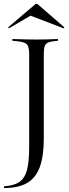

<svg xmlns="http://www.w3.org/2000/svg" viewBox="-39 -771 352 984"><path d="M110.5 -201.6V-492.7Q110.5 -530.6 99.6 -543.1Q88.7 -555.6 50 -559.7L24.2 -562.1V-571Q36.3 -571 55.2 -570.2Q74.2 -569.4 96.8 -569Q119.4 -568.5 143.5 -568.5H147.6H156.5Q179 -568.5 198 -569Q216.9 -569.4 232.3 -570.2Q247.6 -571 258.1 -571V-562.1L241.9 -560.5Q217.7 -558.1 205.6 -552Q193.5 -546 189.5 -532.7Q185.5 -519.4 185.5 -492.7V-201.6ZM-18.5 192.7V183.9Q32.3 180.6 60.1 161.7Q87.9 142.7 99.2 100.4Q110.5 58.1 110.5 -15.3V-201.6H185.5V-62.1Q185.5 29 164.9 85.1Q144.4 141.1 99.6 166.9Q54.8 192.7 -18.5 192.7ZM6.5 -625.8 2.4 -630.6 143.5 -750.8H152.4L291.1 -630.6L287.1 -625.8L101.6 -696.8L136.3 -701.6Z"/></svg>

Font: Playfair 144pt SemiCondensed Light
Style: Regular
Weight: 300
Width: 4
Designer: Claus Eggers Sørensen
Foundry: Claus Eggers Sørensen
Version: Version 2.203